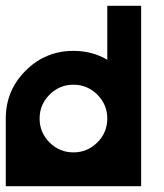

<svg xmlns="http://www.w3.org/2000/svg" viewBox="-20 -645 567 665"><path d="M351.6 -234.4Q351.6 -282.7 317.1 -317.1Q282.7 -351.6 234.4 -351.6Q186 -351.6 151.6 -317.1Q117.2 -282.7 117.2 -234.4Q117.2 -186 151.6 -151.6Q186 -117.2 234.4 -117.2Q282.7 -117.2 317.1 -151.6Q351.6 -186 351.6 -234.4ZM468.8 0H0V-234.4Q0 -331.5 68.6 -400.1Q137.2 -468.8 234.4 -468.8Q299.3 -468.8 351.6 -438V-625H468.8Z"/></svg>

Font: Leporid
Style: Regular
Weight: 400
Designer: GGBotNet
Foundry: GGBotNet
Version: 1.00